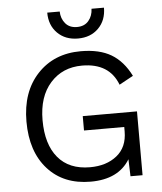

<svg xmlns="http://www.w3.org/2000/svg" viewBox="-59 -937 843 998"><g transform="rotate(-5 362.0 -437.5)"><path d="M225 -885H290Q291 -848 312.5 -822.5Q334 -797 373 -797Q412 -797 433.5 -822.5Q455 -848 456 -885H521Q521 -819 480 -778Q439 -737 373 -737Q307 -737 266 -778Q225 -819 225 -885ZM362 -333H645V0H582L579 -89Q519 10 374 10Q233 10 150.5 -81.5Q68 -173 68 -330Q68 -485 154.5 -577.5Q241 -670 381 -670Q478 -670 539.5 -633.5Q601 -597 640 -519L567 -479Q523 -595 381 -595Q279 -595 215.5 -524Q152 -453 152 -330Q152 -204 210 -134.5Q268 -65 377 -65Q463 -65 517.5 -109Q572 -153 572 -235V-258H362Z"/></g></svg>

Font: Elaine Sans
Style: Regular
Weight: 400
Designer: Wei Huang
Foundry: Wei Huang
Version: Version 2.001;December 24, 2019;FontCreator 12.0.0.2547 64-b